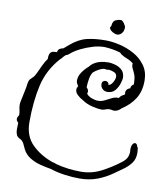

<svg xmlns="http://www.w3.org/2000/svg" viewBox="-93 -860 878 1023"><g transform="rotate(10 345.5 -348.0)"><path d="M407 87Q369 87 327.5 81.5Q286 76 246 63Q220 59 189 51Q158 43 132.5 27Q107 11 94 -14Q87 -27 81.5 -40.5Q76 -54 64 -63Q44 -71 38.5 -84Q33 -97 33 -113Q33 -120 33.5 -127.5Q34 -135 34 -143V-149Q23 -158 23 -168Q23 -178 32 -189V-190Q32 -205 28.5 -218Q25 -231 25 -245Q25 -250 25.5 -254.5Q26 -259 27 -263Q32 -289 38 -315.5Q44 -342 47 -367Q49 -380 55.5 -387.5Q62 -395 70 -402Q78 -409 87 -429Q96 -449 107 -472Q118 -495 130 -511Q129 -532 136 -543.5Q143 -555 168 -555H172Q174 -570 184 -575Q194 -580 202 -581L229 -604Q272 -641 316 -651.5Q360 -662 414 -662H419Q452 -662 493 -652.5Q534 -643 571.5 -622.5Q609 -602 633.5 -568Q658 -534 658 -486Q658 -429 633 -389Q608 -349 563 -320L561 -318Q554 -311 545 -306Q536 -301 525 -301Q518 -301 513 -302.5Q508 -304 500 -304Q490 -304 479.5 -299.5Q469 -295 458 -295Q441 -295 409 -302.5Q377 -310 354 -326Q335 -336 321.5 -349Q308 -362 308 -377Q308 -386 314 -395H315Q311 -403 307 -409Q303 -415 303 -425Q303 -448 317.5 -469.5Q332 -491 352 -508Q376 -540 425 -547Q429 -548 432 -548Q435 -548 438 -548H441Q443 -548 445 -548.5Q447 -549 449 -549Q470 -549 491.5 -542.5Q513 -536 527.5 -521Q542 -506 542 -480Q542 -472 535.5 -450.5Q529 -429 514 -411Q499 -393 472 -393Q457 -393 446 -403.5Q435 -414 435 -429Q435 -440 441 -444.5Q447 -449 454 -449Q461 -449 466.5 -444.5Q472 -440 472 -431Q485 -432 495 -449.5Q505 -467 505 -480Q505 -497 489.5 -503.5Q474 -510 459 -511Q455 -509 451 -509Q448 -509 445.5 -510Q443 -511 440 -511Q437 -511 434 -511Q431 -511 428 -510Q404 -503 379 -482Q369 -468 365 -446.5Q361 -425 360 -398L362 -396Q371 -387 371 -376Q371 -373 369 -365Q376 -355 392 -347Q402 -343 412.5 -340.5Q423 -338 431 -338Q450 -338 467 -346.5Q484 -355 500.5 -363.5Q517 -372 532 -372H539Q544 -381 551 -386Q558 -391 566 -395L568 -396V-399Q565 -412 571.5 -421Q578 -430 590 -433Q590 -448 604 -456H605Q605 -491 598.5 -508Q592 -525 586 -535.5Q580 -546 579 -558Q579 -564 580 -566Q565 -579 546 -586Q527 -593 511 -604Q507 -607 505 -611Q462 -624 417 -626Q387 -626 353.5 -616Q320 -606 289 -590.5Q258 -575 237 -556Q233 -552 228.5 -550.5Q224 -549 220 -547L207 -534Q204 -527 196 -522Q132 -451 112 -362.5Q92 -274 92 -163Q92 -87 138.5 -41.5Q185 4 253 27L259 28Q267 30 269 32Q335 50 407 50Q466 50 518.5 22.5Q571 -5 616 -40Q634 -54 641 -68.5Q648 -83 648 -103Q648 -104 647.5 -105Q647 -106 647 -107V-113Q647 -131 653 -140.5Q659 -150 666 -150Q677 -150 681 -132Q683 -132 684 -129Q687 -114 687 -100Q687 -68 671.5 -46.5Q656 -25 633 -8Q610 9 585 26Q548 53 504 70Q460 87 407 87ZM470 -703Q466 -703 456 -706.5Q446 -710 437 -717.5Q428 -725 428 -735Q428 -736 428.5 -736Q429 -736 429 -737Q433 -741 433 -745Q435 -770 450.5 -776.5Q466 -783 478 -783Q486 -783 496 -769Q506 -755 506 -747Q506 -727 495 -715Q484 -703 470 -703Z"/></g></svg>

Font: RU Serius
Style: Regular
Weight: 400
Designer: Robert E. Leuschke
Foundry: Robert E. Leuschke
Version: Version 1.011; ttfautohint (v1.8.3)